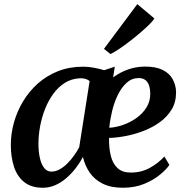

<svg xmlns="http://www.w3.org/2000/svg" viewBox="-20 -874 874 904"><path d="M520.5 -560 512.5 -509.5Q545 -533.5 582.5 -546.8Q620 -560 660.5 -560.5Q712.5 -561 744.8 -545.2Q777 -529.5 792.5 -502Q808 -474.5 809 -441Q809.5 -394.5 788.8 -359.5Q768 -324.5 733.2 -299.2Q698.5 -274 656.2 -257.8Q614 -241.5 571.8 -233.5Q529.5 -225.5 493.5 -224.5Q492.5 -177 501.8 -140Q511 -103 533.8 -82.2Q556.5 -61.5 595.5 -61.5Q645.5 -61.5 685.2 -83.5Q725 -105.5 754 -137L777.5 -97.5Q764 -77 733.5 -51.8Q703 -26.5 658.8 -8.2Q614.5 10 558 10Q502.5 10 464 -9Q425.5 -28 402.8 -60.8Q380 -93.5 370.5 -135Q357 -109 337.2 -83.2Q317.5 -57.5 293.2 -36.2Q269 -15 240.8 -2.5Q212.5 10 182 10Q127.5 10 94.2 -16.5Q61 -43 46 -88.5Q31 -134 31 -191.5Q31 -244 45.5 -296.5Q60 -349 88.5 -396.5Q117 -444 158.2 -480.8Q199.5 -517.5 253 -538.8Q306.5 -560 371.5 -560Q397 -560 423 -555Q449 -550 470.5 -543.5ZM353 -181 402 -492.5Q393.5 -499.5 381.8 -502.8Q370 -506 356 -505.5Q316.5 -503.5 285.2 -483.8Q254 -464 230.8 -432Q207.5 -400 192 -360.5Q176.5 -321 168.8 -279Q161 -237 161 -198Q161 -158.5 168 -128.8Q175 -99 188.5 -82.5Q202 -66 222 -66Q242 -66 261.2 -76.8Q280.5 -87.5 297.8 -105Q315 -122.5 329.2 -142.5Q343.5 -162.5 353 -181ZM633.5 -506.5Q601 -506.5 576.5 -484.5Q552 -462.5 534.8 -427Q517.5 -391.5 507.8 -350.8Q498 -310 494.5 -272.5Q525 -274 559 -285.8Q593 -297.5 622.2 -318.2Q651.5 -339 669.8 -368.2Q688 -397.5 687.5 -435Q686.5 -471 673 -488.8Q659.5 -506.5 633.5 -506.5ZM469.5 -644 626.5 -854.5 707 -787Q700.5 -776 683 -758.8Q665.5 -741.5 641.8 -721Q618 -700.5 592 -680.5Q566 -660.5 542 -644.2Q518 -628 500 -619.5Z"/></svg>

Font: Merriweather 36pt SemiBold
Style: Italic
Weight: 600
Italic angle: -7.8°
Version: Version 2.101